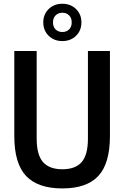

<svg xmlns="http://www.w3.org/2000/svg" viewBox="-20 -1018 677 1047"><path d="M320 9.5Q186.5 9.5 122.2 -58.5Q58 -126.5 58 -276.5V-740H180V-262.5Q180 -173.5 214.5 -134.2Q249 -95 320 -95Q391.5 -95 425.5 -134.2Q459.5 -173.5 459.5 -262.5V-740H579.5V-276.5Q579.5 -126.5 516.2 -58.5Q453 9.5 320 9.5ZM320 -794Q275 -794 245.5 -822.8Q216 -851.5 216 -896Q216 -940 245.5 -968.8Q275 -997.5 320 -997.5Q365 -997.5 394.5 -968.8Q424 -940 424 -896Q424 -851.5 394.5 -822.8Q365 -794 320 -794ZM320 -843.5Q342.5 -843.5 356.8 -857.5Q371 -871.5 371 -896Q371 -920 356.8 -934.2Q342.5 -948.5 320 -948.5Q297.5 -948.5 283.2 -934.2Q269 -920 269 -896Q269 -871.5 283.2 -857.5Q297.5 -843.5 320 -843.5Z"/></svg>

Font: Encode Sans Cnd SmBold
Style: Regular
Weight: 600
Width: 3
Designer: Multiple Designers
Foundry: Impallari Type
Version: Version 3.002; ttfautohint (v1.8.3) -l 8 -r 50 -G 200 -x 14 